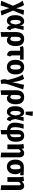

<svg xmlns="http://www.w3.org/2000/svg" viewBox="2554 -3448 1096 6283"><g transform="rotate(90 3102.5 -306.0)"><path d="M467 196 318 221 225 -64 138 221 -15 204 149 -183Q96 -312 60 -380Q24 -448 -19 -498L127 -545Q160 -490 181 -439Q202 -388 229 -284L294 -544L448 -528L306 -185Z M800 -413 815 -531H942L877 -259L901 -152Q907 -128 919.5 -116Q932 -104 953 -98L904 17Q812 4 796 -77L790 -112Q768 -47 733 -15Q698 17 643 17Q556 17 506.5 -53.5Q457 -124 457 -261Q457 -347 481 -412Q505 -477 550 -512.5Q595 -548 656 -548Q774 -548 800 -413ZM611 -261Q611 -172 628 -134Q645 -96 676 -96Q706 -96 726.5 -134Q747 -172 761 -272Q746 -365 728 -400Q710 -435 680 -435Q611 -435 611 -261Z M1469 -267Q1469 -187 1445.5 -122Q1422 -57 1378.5 -20Q1335 17 1278 17Q1206 17 1164 -40V205L1010 222V-281Q1010 -548 1236 -548Q1350 -548 1409.5 -477.5Q1469 -407 1469 -267ZM1311 -265Q1311 -363 1292.5 -399.5Q1274 -436 1237 -436Q1197 -436 1180.5 -398.5Q1164 -361 1164 -271V-144Q1191 -96 1234 -96Q1270 -96 1290.5 -136.5Q1311 -177 1311 -265Z M1774 -416V-167Q1774 -137 1782.5 -121Q1791 -105 1812 -94L1768 17Q1694 3 1657 -37Q1620 -77 1620 -151V-416H1579Q1547 -416 1532 -414Q1517 -412 1497 -405L1469 -509Q1495 -521 1524.5 -526Q1554 -531 1609 -531H1913V-416Z M2396 -265Q2396 -133 2332 -58Q2268 17 2157 17Q2045 17 1982 -56Q1919 -129 1919 -266Q1919 -399 1982.5 -473.5Q2046 -548 2157 -548Q2269 -548 2332.5 -475.5Q2396 -403 2396 -265ZM2078 -266Q2078 -174 2097 -135Q2116 -96 2157 -96Q2198 -96 2217.5 -135.5Q2237 -175 2237 -265Q2237 -357 2218 -395.5Q2199 -434 2157 -434Q2116 -434 2097 -395Q2078 -356 2078 -266Z M2650 -157 2737 -547 2888 -516 2722 -26Q2709 13 2703 45.5Q2697 78 2697 112Q2697 159 2705 207L2583 222Q2554 160 2554 103Q2554 52 2576 -11Q2539 -183 2492.5 -309.5Q2446 -436 2400 -499L2539 -547Q2573 -500 2603 -403.5Q2633 -307 2650 -157Z M3373 -267Q3373 -187 3349.5 -122Q3326 -57 3282.5 -20Q3239 17 3182 17Q3110 17 3068 -40V205L2914 222V-281Q2914 -548 3140 -548Q3254 -548 3313.5 -477.5Q3373 -407 3373 -267ZM3215 -265Q3215 -363 3196.5 -399.5Q3178 -436 3141 -436Q3101 -436 3084.5 -398.5Q3068 -361 3068 -271V-144Q3095 -96 3138 -96Q3174 -96 3194.5 -136.5Q3215 -177 3215 -265Z M3779 -413 3794 -531H3921L3856 -259L3880 -152Q3886 -128 3898.5 -116Q3911 -104 3932 -98L3883 17Q3791 4 3775 -77L3769 -112Q3747 -47 3712 -15Q3677 17 3622 17Q3535 17 3485.5 -53.5Q3436 -124 3436 -261Q3436 -347 3460 -412Q3484 -477 3529 -512.5Q3574 -548 3635 -548Q3753 -548 3779 -413ZM3590 -261Q3590 -172 3607 -134Q3624 -96 3655 -96Q3685 -96 3705.5 -134Q3726 -172 3740 -272Q3725 -365 3707 -400Q3689 -435 3659 -435Q3590 -435 3590 -261ZM3757 -823 3713 -596H3615L3608 -834Z M4357 16V205L4214 222V15Q3974 -8 3974 -242Q3974 -320 3989 -390Q4004 -460 4028 -531H4172Q4148 -453 4135 -388Q4122 -323 4122 -253Q4122 -172 4142.5 -135.5Q4163 -99 4214 -90V-333Q4214 -434 4262 -491Q4310 -548 4401 -548Q4501 -548 4550 -481.5Q4599 -415 4599 -270Q4599 -131 4541 -64Q4483 3 4357 16ZM4451 -268Q4451 -341 4445.5 -378.5Q4440 -416 4429.5 -429.5Q4419 -443 4401 -443Q4378 -443 4367.5 -423.5Q4357 -404 4357 -348V-90Q4395 -95 4415 -112.5Q4435 -130 4443 -166Q4451 -202 4451 -268Z M5108 -391V221L4954 205V-372Q4954 -404 4944.5 -418Q4935 -432 4916 -432Q4878 -432 4842 -369V0H4688V-381Q4688 -462 4669 -525L4810 -544Q4825 -515 4832 -469Q4861 -508 4895.5 -528Q4930 -548 4975 -548Q5037 -548 5072.5 -506Q5108 -464 5108 -391Z M5695 -418 5596 -425Q5630 -400 5645.5 -359.5Q5661 -319 5661 -259Q5661 -175 5632 -112.5Q5603 -50 5549 -16.5Q5495 17 5422 17Q5310 17 5247 -56Q5184 -129 5184 -266Q5184 -394 5249 -466.5Q5314 -539 5442 -539Q5541 -539 5695 -531ZM5502 -259Q5502 -384 5470 -429Q5421 -429 5394 -415Q5367 -401 5355 -366Q5343 -331 5343 -265Q5343 -173 5362 -134.5Q5381 -96 5422 -96Q5463 -96 5482.5 -134.5Q5502 -173 5502 -259Z M6177 -391V221L6023 205V-372Q6023 -404 6013.5 -418Q6004 -432 5985 -432Q5947 -432 5911 -369V0H5757V-381Q5757 -462 5738 -525L5879 -544Q5894 -515 5901 -469Q5930 -508 5964.5 -528Q5999 -548 6044 -548Q6106 -548 6141.5 -506Q6177 -464 6177 -391Z"/></g></svg>

Font: Fira Sans Condensed
Style: Bold
Weight: 700
Width: 3
Designer: bBox Type GmbH & Carrois Corporate GbR & Edenspiekermann AG
Foundry: bBox Type GmbH & Carrois Corporate GbR & Edenspiekermann AG
Version: Version 4.301